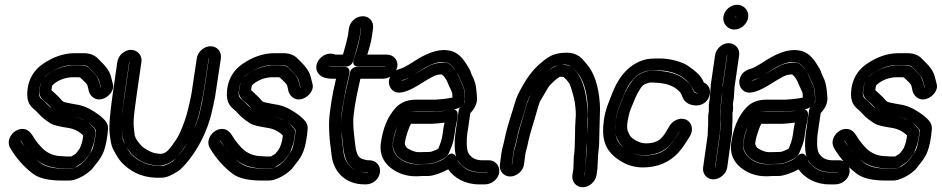

<svg xmlns="http://www.w3.org/2000/svg" viewBox="-20 -715 3949 805"><path d="M86 -96C91 -90 96 -84 104 -74C98 -81 92 -88 86 -96ZM197 -260C184 -271 169 -288 159 -296C141 -309 142 -320 146 -345C150 -373 162 -391 182 -405C218 -430 252 -442 286 -442H324C341 -442 348 -436 349 -435L367 -417C384 -401 393 -387 396 -376L403 -349C402 -348 403 -348 402 -348C402 -348 401 -350 401 -352C395 -378 390 -394 372 -411C363 -419 357 -426 354 -429C343 -441 327 -441 313 -441H284H281C236 -437 196 -420 165 -390C154 -379 149 -361 147 -346C145 -333 142 -322 150 -309C160 -292 173 -288 188 -271C192 -266 194 -263 197 -260ZM227 -240C230 -239 233 -239 236 -238C232 -239 229 -239 227 -240ZM333 -211C321 -217 308 -223 294 -226C305 -224 319 -219 333 -211ZM83 -100C78 -107 71 -116 67 -123C66 -124 67 -124 67 -125C68 -125 68 -124 70 -121C75 -113 79 -106 83 -100ZM129 -48C162 -20 200 -9 249 -9H277C295 -9 299 -16 308 -22C318 -28 326 -33 334 -42C348 -60 356 -67 361 -80C369 -101 375 -118 377 -134C380 -154 383 -168 375 -177C367 -186 358 -195 348 -202C353 -199 358 -195 363 -191C377 -179 381 -171 382 -169C381 -158 381 -152 380 -145C375 -113 370 -93 366 -86C361 -77 350 -58 332 -38C319 -24 294 -8 277 -8H249C181 -8 157 -23 129 -48ZM243 -60C208 -60 180 -71 156 -95C146 -105 133 -121 127 -130C116 -146 106 -170 81 -174C40 -180 1 -131 23 -94C48 -52 80 -15 119 14C147 35 191 42 242 42H270C285 42 300 37 316 29C334 21 350 9 366 -6C367 -7 367 -8 368 -9C406 -56 419 -71 430 -145C431 -154 432 -163 433 -174C435 -199 418 -214 398 -231C374 -249 342 -269 310 -275C286 -279 267 -283 253 -286C240 -289 237 -298 228 -307C215 -320 206 -327 196 -337C196 -338 196 -342 197 -346C198 -352 199 -356 200 -358C220 -376 244 -388 278 -391H306C311 -391 314 -391 316 -390C320 -386 327 -380 335 -372C349 -359 348 -352 352 -334C357 -313 381 -287 417 -303C436 -311 461 -336 453 -364L445 -395C439 -417 424 -437 404 -456L387 -473C374 -485 354 -492 332 -492H293C247 -492 201 -476 157 -445C123 -421 102 -386 96 -345C90 -300 98 -276 125 -255C128 -253 136 -245 145 -235C156 -223 171 -211 190 -199C205 -189 228 -185 264 -179C292 -175 313 -163 329 -147C329 -145 328 -139 327 -134C326 -125 323 -112 315 -94C314 -91 308 -83 297 -70C296 -69 284 -62 279 -59H257C252 -59 248 -60 243 -60Z M855 -471C855 -471 856 -471 856 -470L839 -357C833 -318 829 -294 826 -281L820 -254C811 -210 794 -174 778 -140C759 -100 745 -83 724 -59C735 -72 745 -86 755 -100C779 -132 806 -198 819 -255L824 -280C828 -297 833 -321 838 -357L855 -470ZM510 -99C535 -58 573 -26 640 -21C668 -19 696 -31 719 -53C712 -46 707 -40 704 -38C682 -24 666 -20 664 -20C633 -18 606 -23 586 -31C566 -41 559 -42 538 -61C522 -76 518 -85 510 -99ZM522 -456H523L503 -317C492 -243 487 -200 490 -177C494 -145 493 -133 504 -110C499 -119 496 -123 494 -136C488 -185 487 -212 502 -317ZM472 -456 452 -317C441 -238 436 -185 440 -153C443 -130 445 -108 454 -90C468 -64 478 -44 501 -23C538 11 588 34 660 30C681 29 700 19 726 3C737 -4 746 -14 757 -26C804 -79 850 -160 869 -250L875 -276C879 -292 884 -319 889 -357L906 -470C910 -498 891 -521 863 -521C835 -521 809 -498 805 -470L788 -357C783 -319 778 -297 775 -285L769 -259C758 -211 733 -148 716 -126C700 -105 682 -68 651 -70C632 -71 619 -76 616 -77C603 -83 585 -92 575 -102C560 -118 546 -134 544 -154C538 -202 538 -210 553 -317L573 -456C577 -483 556 -506 529 -506C502 -506 476 -483 472 -456Z M923 -96C928 -90 933 -84 941 -74C935 -81 929 -88 923 -96ZM1034 -260C1021 -271 1006 -288 996 -296C978 -309 979 -320 983 -345C987 -373 999 -391 1019 -405C1055 -430 1089 -442 1123 -442H1161C1178 -442 1185 -436 1186 -435L1204 -417C1221 -401 1230 -387 1233 -376L1240 -349C1239 -348 1240 -348 1239 -348C1239 -348 1238 -350 1238 -352C1232 -378 1227 -394 1209 -411C1200 -419 1194 -426 1191 -429C1180 -441 1164 -441 1150 -441H1121H1118C1073 -437 1033 -420 1002 -390C991 -379 986 -361 984 -346C982 -333 979 -322 987 -309C997 -292 1010 -288 1025 -271C1029 -266 1031 -263 1034 -260ZM1064 -240C1067 -239 1070 -239 1073 -238C1069 -239 1066 -239 1064 -240ZM1170 -211C1158 -217 1145 -223 1131 -226C1142 -224 1156 -219 1170 -211ZM920 -100C915 -107 908 -116 904 -123C903 -124 904 -124 904 -125C905 -125 905 -124 907 -121C912 -113 916 -106 920 -100ZM966 -48C999 -20 1037 -9 1086 -9H1114C1132 -9 1136 -16 1145 -22C1155 -28 1163 -33 1171 -42C1185 -60 1193 -67 1198 -80C1206 -101 1212 -118 1214 -134C1217 -154 1220 -168 1212 -177C1204 -186 1195 -195 1185 -202C1190 -199 1195 -195 1200 -191C1214 -179 1218 -171 1219 -169C1218 -158 1218 -152 1217 -145C1212 -113 1207 -93 1203 -86C1198 -77 1187 -58 1169 -38C1156 -24 1131 -8 1114 -8H1086C1018 -8 994 -23 966 -48ZM1080 -60C1045 -60 1017 -71 993 -95C983 -105 970 -121 964 -130C953 -146 943 -170 918 -174C877 -180 838 -131 860 -94C885 -52 917 -15 956 14C984 35 1028 42 1079 42H1107C1122 42 1137 37 1153 29C1171 21 1187 9 1203 -6C1204 -7 1204 -8 1205 -9C1243 -56 1256 -71 1267 -145C1268 -154 1269 -163 1270 -174C1272 -199 1255 -214 1235 -231C1211 -249 1179 -269 1147 -275C1123 -279 1104 -283 1090 -286C1077 -289 1074 -298 1065 -307C1052 -320 1043 -327 1033 -337C1033 -338 1033 -342 1034 -346C1035 -352 1036 -356 1037 -358C1057 -376 1081 -388 1115 -391H1143C1148 -391 1151 -391 1153 -390C1157 -386 1164 -380 1172 -372C1186 -359 1185 -352 1189 -334C1194 -313 1218 -287 1254 -303C1273 -311 1298 -336 1290 -364L1282 -395C1276 -417 1261 -437 1241 -456L1224 -473C1211 -485 1191 -492 1169 -492H1130C1084 -492 1038 -476 994 -445C960 -421 939 -386 933 -345C927 -300 935 -276 962 -255C965 -253 973 -245 982 -235C993 -223 1008 -211 1027 -199C1042 -189 1065 -185 1101 -179C1129 -175 1150 -163 1166 -147C1166 -145 1165 -139 1164 -134C1163 -125 1160 -112 1152 -94C1151 -91 1145 -83 1134 -70C1133 -69 1121 -62 1116 -59H1094C1089 -59 1085 -60 1080 -60Z M1493 -597H1494V-596L1490 -567C1486 -542 1478 -508 1463 -466C1461 -459 1455 -436 1483 -436H1595C1594 -436 1595 -435 1595 -435H1476C1463 -435 1451 -425 1448 -413C1434 -355 1423 -306 1417 -265L1413 -235C1411 -222 1410 -208 1410 -194C1410 -212 1411 -226 1412 -235L1416 -265C1419 -284 1423 -306 1428 -332L1445 -408C1447 -419 1444 -435 1424 -435H1381C1362 -435 1357 -440 1357 -440C1365 -437 1373 -436 1381 -436H1432C1444 -436 1457 -446 1460 -457C1477 -513 1486 -548 1489 -567L1493 -596ZM1523 7V8H1522H1515C1504 8 1490 5 1472 -2C1442 -14 1424 -44 1420 -78C1415 -125 1413 -124 1411 -176C1411 -168 1412 -161 1413 -153C1419 -102 1418 -83 1430 -48C1440 -16 1472 7 1515 7H1522ZM1501 -647C1473 -647 1447 -624 1443 -596L1439 -567C1437 -556 1431 -530 1418 -486H1388C1386 -486 1383 -487 1380 -488C1368 -492 1354 -490 1342 -485C1320 -475 1298 -446 1309 -417C1319 -392 1346 -385 1373 -385H1389L1378 -336C1372 -308 1369 -285 1366 -265L1362 -235C1360 -218 1359 -196 1360 -169C1362 -116 1365 -114 1370 -66C1377 2 1425 58 1508 58H1515C1543 58 1569 36 1573 8C1577 -20 1557 -43 1529 -43H1522C1522 -43 1518 -44 1512 -45C1481 -51 1480 -64 1473 -85C1473 -85 1471 -93 1470 -104C1467 -131 1457 -194 1463 -235L1467 -265C1472 -298 1480 -337 1491 -385H1587C1615 -385 1642 -409 1646 -436C1650 -463 1630 -486 1602 -486H1520C1530 -517 1537 -544 1540 -567L1544 -596C1548 -624 1529 -647 1501 -647Z M1890 -181 1897 -215V-216L1899 -231C1900 -241 1897 -259 1875 -256C1853 -253 1853 -250 1822 -248L1796 -246H1732C1715 -246 1707 -247 1698 -245C1660 -238 1647 -195 1637 -158C1634 -146 1631 -136 1629 -124L1627 -110V-104C1630 -80 1642 -61 1661 -48C1682 -34 1708 -27 1729 -27L1775 -28C1791 -28 1809 -34 1826 -43C1839 -50 1857 -56 1864 -78C1865 -80 1868 -88 1873 -100C1879 -115 1883 -131 1885 -148ZM1840 -183V-182L1835 -148C1832 -127 1824 -107 1818 -92C1810 -87 1789 -78 1782 -78L1736 -77C1726 -77 1711 -80 1692 -91C1682 -97 1679 -104 1677 -113L1679 -124C1682 -146 1698 -189 1703 -196H1725H1790H1792L1818 -198C1828 -199 1836 -200 1844 -201ZM1890 -418C1880 -433 1866 -453 1842 -453C1821 -453 1795 -448 1776 -437C1750 -422 1750 -423 1714 -401C1693 -388 1678 -380 1670 -378C1665 -377 1662 -377 1661 -377C1663 -378 1664 -378 1668 -379C1686 -384 1706 -395 1733 -413C1771 -438 1813 -462 1851 -453C1864 -450 1878 -440 1890 -418ZM2023 7V8C2023 9 2022 8 2021 8H1994C1962 8 1937 -1 1918 -19C1903 -33 1901 -37 1898 -45C1917 -11 1953 7 1995 7ZM1893 -56C1892 -58 1879 -87 1853 -59C1847 -53 1835 -44 1817 -37C1798 -29 1784 -27 1781 -27H1755C1747 -27 1738 -26 1727 -26C1677 -26 1619 -61 1627 -117C1634 -163 1649 -205 1675 -233C1682 -241 1694 -247 1716 -247H1797H1799L1836 -250C1868 -253 1923 -254 1929 -295C1930 -305 1927 -312 1927 -324C1927 -338 1923 -352 1916 -365C1907 -383 1904 -397 1894 -413C1906 -396 1906 -387 1914 -372C1925 -351 1929 -334 1928 -320C1928 -314 1933 -292 1926 -283C1916 -269 1905 -267 1903 -251L1889 -153C1885 -123 1885 -80 1893 -56ZM1859 -5C1884 31 1931 58 1987 58H2013C2041 58 2069 37 2073 8C2077 -19 2057 -43 2030 -43H2003C1975 -43 1957 -52 1944 -73C1935 -88 1936 -132 1939 -153L1952 -241C1967 -256 1982 -280 1980 -305C1977 -342 1977 -365 1959 -399C1957 -403 1955 -408 1953 -415C1949 -426 1942 -435 1935 -447C1918 -474 1898 -495 1869 -502C1812 -515 1756 -484 1710 -454C1685 -438 1667 -429 1662 -428C1647 -424 1630 -417 1620 -401C1601 -372 1613 -343 1632 -332C1646 -324 1663 -326 1678 -331C1695 -336 1713 -345 1736 -359C1773 -382 1768 -379 1795 -394C1806 -400 1819 -403 1832 -403C1853 -388 1859 -360 1871 -337C1878 -323 1876 -320 1877 -306C1870 -304 1855 -302 1839 -300L1803 -297H1723C1692 -297 1663 -288 1641 -265C1605 -227 1586 -178 1577 -117C1569 -61 1595 -26 1628 -4C1656 15 1690 24 1720 24C1731 24 1738 24 1749 23H1774C1798 23 1838 7 1859 -5Z M2126 -25 2132 -71C2135 -94 2140 -100 2147 -135C2156 -180 2175 -231 2186 -272C2191 -291 2197 -303 2199 -307C2210 -326 2222 -348 2234 -366C2209 -325 2197 -310 2182 -256C2168 -206 2154 -165 2144 -114C2140 -95 2135 -87 2133 -71L2127 -25ZM2319 -441C2304 -437 2292 -428 2279 -417C2301 -437 2302 -437 2319 -441ZM2442 -153C2442 -186 2442 -208 2443 -214C2444 -224 2445 -234 2444 -244C2440 -313 2428 -382 2390 -421C2382 -429 2380 -435 2367 -439C2358 -442 2348 -443 2338 -443C2335 -443 2331 -442 2328 -442C2335 -443 2342 -444 2350 -444C2372 -444 2386 -426 2397 -414C2423 -386 2440 -339 2444 -271C2446 -233 2444 -195 2442 -153ZM2441 -118C2441 -101 2441 -91 2438 -68V-65L2435 -9L2431 19V20C2431 19 2430 19 2430 19L2435 -9V-12L2437 -67C2438 -83 2440 -99 2441 -118ZM2423 70C2450 70 2477 47 2481 19L2485 -10V-13L2488 -69C2489 -86 2492 -100 2492 -113C2492 -135 2494 -174 2494 -194C2494 -224 2497 -253 2495 -280C2490 -355 2471 -413 2436 -451C2432 -456 2427 -461 2423 -466C2407 -484 2383 -494 2358 -494C2306 -494 2283 -481 2250 -453C2218 -427 2192 -393 2170 -353C2156 -328 2147 -313 2137 -278C2125 -236 2106 -184 2097 -138C2089 -99 2086 -98 2082 -71L2076 -25C2072 2 2092 25 2119 25C2146 25 2173 2 2177 -25L2183 -71C2185 -84 2190 -96 2193 -112C2203 -162 2218 -200 2231 -249C2237 -272 2243 -287 2244 -290C2256 -309 2264 -324 2277 -346C2286 -362 2314 -385 2325 -392C2325 -392 2326 -393 2330 -393C2335 -393 2338 -393 2343 -392C2351 -385 2362 -374 2368 -363C2374 -352 2388 -301 2390 -286C2393 -262 2396 -240 2393 -213C2390 -186 2392 -103 2387 -66C2387 -65 2386 -64 2386 -63L2384 -8L2380 19C2376 47 2396 70 2423 70Z M2831 -166C2831 -166 2830 -166 2830 -165L2803 -123C2800 -118 2794 -112 2789 -106C2765 -78 2732 -63 2682 -63C2651 -63 2623 -73 2595 -96C2574 -113 2564 -131 2561 -154C2571 -106 2618 -64 2680 -64C2739 -64 2777 -87 2804 -125C2810 -134 2831 -169 2831 -166ZM2838 -391C2806 -411 2765 -419 2713 -419C2680 -419 2645 -398 2629 -374C2614 -352 2602 -332 2595 -314C2581 -277 2568 -254 2561 -204C2559 -192 2559 -181 2559 -170C2558 -183 2560 -197 2562 -212C2568 -255 2582 -282 2594 -313C2619 -378 2652 -408 2693 -418C2698 -419 2714 -420 2737 -420C2801 -420 2843 -396 2869 -367C2882 -353 2882 -347 2889 -334C2893 -327 2899 -326 2906 -323C2888 -323 2886 -337 2882 -347C2875 -365 2856 -378 2838 -391ZM2819 -340C2840 -323 2835 -319 2846 -299C2864 -266 2936 -258 2954 -312C2962 -336 2953 -360 2931 -369C2930 -370 2929 -374 2928 -376C2915 -403 2890 -421 2866 -438C2841 -456 2790 -470 2744 -470C2719 -470 2702 -469 2688 -466C2623 -450 2576 -399 2547 -324C2534 -290 2518 -257 2512 -212C2501 -137 2516 -91 2559 -56C2593 -28 2632 -13 2675 -13C2735 -13 2786 -33 2825 -76C2843 -96 2857 -119 2872 -143C2891 -174 2878 -204 2857 -213C2829 -226 2799 -207 2787 -187C2762 -144 2749 -114 2687 -114C2674 -114 2660 -118 2644 -127C2628 -136 2620 -146 2617 -155C2617 -156 2616 -158 2615 -159C2609 -168 2608 -185 2611 -204C2615 -229 2620 -247 2624 -257C2640 -294 2645 -314 2669 -350C2673 -355 2677 -359 2686 -363C2698 -368 2706 -369 2706 -369C2761 -369 2795 -360 2819 -340Z M2979 -13H2978L2997 -149C2997 -150 2998 -151 2998 -152L2999 -181V-197L3000 -215V-234C3000 -241 3002 -247 3002 -253V-278L3006 -305V-307L3010 -360L3028 -483V-484C3028 -483 3029 -483 3029 -483L3011 -359C3010 -352 3008 -344 3008 -336L3007 -304L3003 -279C3002 -269 3003 -252 3003 -251L3001 -237C3000 -227 3001 -216 3000 -179L2998 -148ZM3035 -534C3008 -534 2982 -511 2978 -483L2960 -359V-357L2956 -304L2952 -276V-272V-248C2949 -236 2949 -220 2949 -209V-191C2949 -185 2948 -181 2948 -175L2947 -148L2928 -13C2924 14 2944 37 2971 37C2998 37 3025 14 3029 -13L3048 -149C3048 -150 3049 -150 3049 -151L3050 -185C3052 -216 3051 -233 3051 -239L3053 -251C3054 -260 3054 -267 3053 -281L3057 -305V-307L3059 -340C3059 -347 3060 -353 3061 -359L3079 -483C3083 -511 3062 -534 3035 -534ZM3067 -642 3066 -641C3065 -642 3063 -644 3063 -645H3064C3065 -645 3067 -643 3067 -642ZM3013 -645C3009 -617 3030 -591 3059 -591C3087 -591 3113 -615 3117 -642C3121 -670 3099 -695 3071 -695C3043 -695 3017 -673 3013 -645Z M3359 -181 3366 -215V-216L3368 -231C3369 -241 3366 -259 3344 -256C3322 -253 3322 -250 3291 -248L3265 -246H3201C3184 -246 3176 -247 3167 -245C3129 -238 3116 -195 3106 -158C3103 -146 3100 -136 3098 -124L3096 -110V-104C3099 -80 3111 -61 3130 -48C3151 -34 3177 -27 3198 -27L3244 -28C3260 -28 3278 -34 3295 -43C3308 -50 3326 -56 3333 -78C3334 -80 3337 -88 3342 -100C3348 -115 3352 -131 3354 -148ZM3309 -183V-182L3304 -148C3301 -127 3293 -107 3287 -92C3279 -87 3258 -78 3251 -78L3205 -77C3195 -77 3180 -80 3161 -91C3151 -97 3148 -104 3146 -113L3148 -124C3151 -146 3167 -189 3172 -196H3194H3259H3261L3287 -198C3297 -199 3305 -200 3313 -201ZM3359 -418C3349 -433 3335 -453 3311 -453C3290 -453 3264 -448 3245 -437C3219 -422 3219 -423 3183 -401C3162 -388 3147 -380 3139 -378C3134 -377 3131 -377 3130 -377C3132 -378 3133 -378 3137 -379C3155 -384 3175 -395 3202 -413C3240 -438 3282 -462 3320 -453C3333 -450 3347 -440 3359 -418ZM3492 7V8C3492 9 3491 8 3490 8H3463C3431 8 3406 -1 3387 -19C3372 -33 3370 -37 3367 -45C3386 -11 3422 7 3464 7ZM3362 -56C3361 -58 3348 -87 3322 -59C3316 -53 3304 -44 3286 -37C3267 -29 3253 -27 3250 -27H3224C3216 -27 3207 -26 3196 -26C3146 -26 3088 -61 3096 -117C3103 -163 3118 -205 3144 -233C3151 -241 3163 -247 3185 -247H3266H3268L3305 -250C3337 -253 3392 -254 3398 -295C3399 -305 3396 -312 3396 -324C3396 -338 3392 -352 3385 -365C3376 -383 3373 -397 3363 -413C3375 -396 3375 -387 3383 -372C3394 -351 3398 -334 3397 -320C3397 -314 3402 -292 3395 -283C3385 -269 3374 -267 3372 -251L3358 -153C3354 -123 3354 -80 3362 -56ZM3328 -5C3353 31 3400 58 3456 58H3482C3510 58 3538 37 3542 8C3546 -19 3526 -43 3499 -43H3472C3444 -43 3426 -52 3413 -73C3404 -88 3405 -132 3408 -153L3421 -241C3436 -256 3451 -280 3449 -305C3446 -342 3446 -365 3428 -399C3426 -403 3424 -408 3422 -415C3418 -426 3411 -435 3404 -447C3387 -474 3367 -495 3338 -502C3281 -515 3225 -484 3179 -454C3154 -438 3136 -429 3131 -428C3116 -424 3099 -417 3089 -401C3070 -372 3082 -343 3101 -332C3115 -324 3132 -326 3147 -331C3164 -336 3182 -345 3205 -359C3242 -382 3237 -379 3264 -394C3275 -400 3288 -403 3301 -403C3322 -388 3328 -360 3340 -337C3347 -323 3345 -320 3346 -306C3339 -304 3324 -302 3308 -300L3272 -297H3192C3161 -297 3132 -288 3110 -265C3074 -227 3055 -178 3046 -117C3038 -61 3064 -26 3097 -4C3125 15 3159 24 3189 24C3200 24 3207 24 3218 23H3243C3267 23 3307 7 3328 -5Z M3540 -96C3545 -90 3550 -84 3558 -74C3552 -81 3546 -88 3540 -96ZM3651 -260C3638 -271 3623 -288 3613 -296C3595 -309 3596 -320 3600 -345C3604 -373 3616 -391 3636 -405C3672 -430 3706 -442 3740 -442H3778C3795 -442 3802 -436 3803 -435L3821 -417C3838 -401 3847 -387 3850 -376L3857 -349C3856 -348 3857 -348 3856 -348C3856 -348 3855 -350 3855 -352C3849 -378 3844 -394 3826 -411C3817 -419 3811 -426 3808 -429C3797 -441 3781 -441 3767 -441H3738H3735C3690 -437 3650 -420 3619 -390C3608 -379 3603 -361 3601 -346C3599 -333 3596 -322 3604 -309C3614 -292 3627 -288 3642 -271C3646 -266 3648 -263 3651 -260ZM3681 -240C3684 -239 3687 -239 3690 -238C3686 -239 3683 -239 3681 -240ZM3787 -211C3775 -217 3762 -223 3748 -226C3759 -224 3773 -219 3787 -211ZM3537 -100C3532 -107 3525 -116 3521 -123C3520 -124 3521 -124 3521 -125C3522 -125 3522 -124 3524 -121C3529 -113 3533 -106 3537 -100ZM3583 -48C3616 -20 3654 -9 3703 -9H3731C3749 -9 3753 -16 3762 -22C3772 -28 3780 -33 3788 -42C3802 -60 3810 -67 3815 -80C3823 -101 3829 -118 3831 -134C3834 -154 3837 -168 3829 -177C3821 -186 3812 -195 3802 -202C3807 -199 3812 -195 3817 -191C3831 -179 3835 -171 3836 -169C3835 -158 3835 -152 3834 -145C3829 -113 3824 -93 3820 -86C3815 -77 3804 -58 3786 -38C3773 -24 3748 -8 3731 -8H3703C3635 -8 3611 -23 3583 -48ZM3697 -60C3662 -60 3634 -71 3610 -95C3600 -105 3587 -121 3581 -130C3570 -146 3560 -170 3535 -174C3494 -180 3455 -131 3477 -94C3502 -52 3534 -15 3573 14C3601 35 3645 42 3696 42H3724C3739 42 3754 37 3770 29C3788 21 3804 9 3820 -6C3821 -7 3821 -8 3822 -9C3860 -56 3873 -71 3884 -145C3885 -154 3886 -163 3887 -174C3889 -199 3872 -214 3852 -231C3828 -249 3796 -269 3764 -275C3740 -279 3721 -283 3707 -286C3694 -289 3691 -298 3682 -307C3669 -320 3660 -327 3650 -337C3650 -338 3650 -342 3651 -346C3652 -352 3653 -356 3654 -358C3674 -376 3698 -388 3732 -391H3760C3765 -391 3768 -391 3770 -390C3774 -386 3781 -380 3789 -372C3803 -359 3802 -352 3806 -334C3811 -313 3835 -287 3871 -303C3890 -311 3915 -336 3907 -364L3899 -395C3893 -417 3878 -437 3858 -456L3841 -473C3828 -485 3808 -492 3786 -492H3747C3701 -492 3655 -476 3611 -445C3577 -421 3556 -386 3550 -345C3544 -300 3552 -276 3579 -255C3582 -253 3590 -245 3599 -235C3610 -223 3625 -211 3644 -199C3659 -189 3682 -185 3718 -179C3746 -175 3767 -163 3783 -147C3783 -145 3782 -139 3781 -134C3780 -125 3777 -112 3769 -94C3768 -91 3762 -83 3751 -70C3750 -69 3738 -62 3733 -59H3711C3706 -59 3702 -60 3697 -60Z"/></svg>

Font: AppleStorm
Style: CBoIta
Weight: 400
Foundry: Cannot Into Space Fonts
Version: Version 1.01